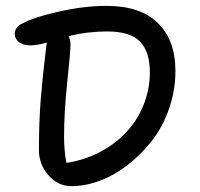

<svg xmlns="http://www.w3.org/2000/svg" viewBox="-20 -676 686 660"><path d="M226.1 -36.1Q178.7 -36.1 146.2 -74Q113.8 -111.8 113.8 -159.2Q113.8 -258.8 120.4 -339.4Q127 -419.9 140.1 -524.9L141.1 -529.8Q107.9 -520 84 -520Q60.1 -520 45.4 -531.2Q30.8 -542.5 30.8 -559.1Q30.8 -580.6 51.8 -592.8Q92.3 -615.7 180.7 -635.7Q269 -655.8 346.2 -655.8Q462.4 -655.8 522.7 -596.9Q583 -538.1 583 -432.1Q583 -364.7 561 -302Q539.1 -239.3 502.2 -192.1Q465.3 -145 419.2 -109.1Q373 -73.2 323 -54.7Q272.9 -36.1 226.1 -36.1ZM200.2 -205.1Q200.2 -160.6 208 -116.2Q266.6 -124.5 319.1 -151.1Q371.6 -177.7 410.6 -218Q449.7 -258.3 472.4 -312.7Q495.1 -367.2 495.1 -428.2Q495.1 -498 461.4 -533Q427.7 -567.9 349.1 -567.9Q280.3 -567.9 215.8 -551.8Q222.2 -539.1 222.2 -523.9Q222.2 -496.1 211.2 -394Q200.2 -292 200.2 -205.1Z"/></svg>

Font: Shantell Sans Irregular
Style: Regular
Weight: 400
Designer: Stephen Nixon, Anya Danilova, Shantell Martin
Foundry: Arrow Type
Version: Version 1.006;[9816181b4]